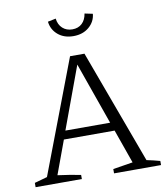

<svg xmlns="http://www.w3.org/2000/svg" viewBox="-92 -933 886 1010"><g transform="rotate(-10 351.0 -427.5)"><path d="M615 -39Q650 -32 686 -22V0H435V-23L541 -40L477 -221H206L140 -42Q171 -38 201.5 -33Q232 -28 263 -22V0H16V-23L84 -42L314 -647H391ZM222 -266H461L344 -597ZM351 -748Q301 -748 268.5 -775.5Q236 -803 231 -846L274 -855Q278 -822 299 -803Q320 -784 351 -784Q383 -784 403 -803Q423 -822 428 -855L471 -846Q467 -804 434 -776Q401 -748 351 -748Z"/></g></svg>

Font: Piazzolla SC Light
Style: Regular
Weight: 300
Designer: Juan Pablo del Peral
Foundry: Huerta Tipografica
Version: Version 1.330